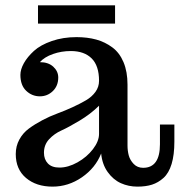

<svg xmlns="http://www.w3.org/2000/svg" viewBox="-20 -675 663 708"><path d="M38.1 0ZM404.3 -587.9H120.1V-655.3H404.3ZM142.1 -111.8Q142.1 -87.4 156.5 -72.3Q170.9 -57.1 199.2 -57.1Q231.4 -57.1 265.9 -76.4Q300.3 -95.7 322.8 -125Q345.2 -154.3 345.2 -181.2V-285.2Q314 -254.4 273.2 -230Q232.4 -205.6 206.3 -193.8Q180.2 -182.1 161.1 -161.6Q142.1 -141.1 142.1 -111.8ZM623 -152.8Q623 -104 612.8 -70.3Q602.5 -36.6 583 -19Q563.5 -1.5 540.5 5.9Q517.6 13.2 486.8 13.2Q454.1 13.2 425.8 0.5Q397.5 -12.2 377.2 -40.5Q356.9 -68.8 353 -108.9Q332 -55.7 282 -21.2Q231.9 13.2 173.8 13.2Q113.8 13.2 75.9 -18.8Q38.1 -50.8 38.1 -106.9Q38.1 -136.2 51.3 -160.4Q64.5 -184.6 86.2 -200.7Q107.9 -216.8 135.5 -231.4Q163.1 -246.1 191.7 -256.6Q220.2 -267.1 247.8 -279.8Q275.4 -292.5 297.1 -305.2Q318.8 -317.9 332 -336.2Q345.2 -354.5 345.2 -377Q345.2 -432.6 317.9 -459.7Q290.5 -486.8 241.2 -486.8Q206.5 -486.8 175.3 -475.8Q144 -464.8 127 -445.8Q158.2 -445.8 176.5 -429Q194.8 -412.1 194.8 -389.2Q194.8 -358.4 174.8 -339.1Q154.8 -319.8 127 -319.8Q98.1 -319.8 76.7 -340.1Q55.2 -360.4 55.2 -398.9Q55.2 -418.9 68.1 -442.1Q81.1 -465.3 105.2 -487.3Q129.4 -509.3 170.9 -523.7Q212.4 -538.1 262.2 -538.1Q302.2 -538.1 335 -529.1Q367.7 -520 394.3 -500.2Q420.9 -480.5 435.5 -445.6Q450.2 -410.6 450.2 -362.8V-138.2Q450.2 -119.1 454.8 -101.8Q459.5 -84.5 473.1 -70.3Q486.8 -56.2 507.8 -56.2Q569.8 -56.2 569.8 -143.1V-215.8H623Z"/></svg>

Font: Trocchi
Style: Regular
Weight: 400
Designer: vernon adams
Version: Version 1.0; ttfautohint (v0.8) -l 6 -r 50 -G 100